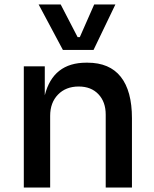

<svg xmlns="http://www.w3.org/2000/svg" viewBox="-20 -834 684 854"><path d="M396 -611.8H259.8L151.9 -814H250L325.2 -668.9H335L398.9 -814H493.2ZM203.1 0H85.9V-539.1H179.2V-410.2Q215.8 -555.2 363.8 -555.2H369.1Q467.3 -555.2 517.1 -492.4Q566.9 -429.7 566.9 -308.1V0H450.2V-324.2Q450.2 -380.9 417.7 -415Q385.3 -449.2 330.1 -449.2Q272.9 -449.2 238 -413.3Q203.1 -377.4 203.1 -318.8Z"/></svg>

Font: Sora Medium
Style: Regular
Weight: 500
Designer: Jonathan Barnbrook, Julián Moncada
Foundry: Barnbrook Fonts
Version: Version 2.000